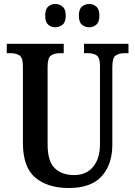

<svg xmlns="http://www.w3.org/2000/svg" viewBox="-20 -934 679 964"><path d="M325 10Q220 10 157.5 -42Q95 -94 95 -217V-603Q95 -645 77.5 -656Q60 -667 34 -667H14V-714H300V-667H280Q254 -667 236.5 -655.5Q219 -644 219 -599V-210Q219 -124 255 -89.5Q291 -55 352 -55Q413 -55 447.5 -96.5Q482 -138 482 -210V-603Q482 -645 465 -656Q448 -667 422 -667H402V-714H625V-667H605Q578 -667 561 -655.5Q544 -644 544 -599V-208Q544 -108 490.5 -49Q437 10 325 10ZM428 -797Q407 -797 391.5 -810Q376 -823 376 -855Q376 -888 391.5 -901Q407 -914 428 -914Q448 -914 463.5 -901Q479 -888 479 -855Q479 -823 463.5 -810Q448 -797 428 -797ZM257 -797Q237 -797 222 -810Q207 -823 207 -855Q207 -888 222 -901Q237 -914 257 -914Q278 -914 294 -901Q310 -888 310 -855Q310 -823 294 -810Q278 -797 257 -797Z"/></svg>

Font: Noto Serif Condensed SemiBold
Style: Regular
Weight: 600
Width: 3
Designer: Monotype Design Team
Foundry: Monotype Imaging Inc.
Version: Version 2.013